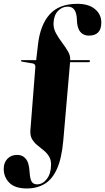

<svg xmlns="http://www.w3.org/2000/svg" viewBox="-78 -766 564 1030"><path d="M261.5 -12Q253 83 228 139.2Q203 195.5 162 220.2Q121 245 65.5 245Q3 245 -27.5 214.8Q-58 184.5 -58 139.5Q-58 106.5 -38.2 85.8Q-18.5 65 14.5 65Q43 65 59.5 85Q69.5 96.5 74.2 113.8Q79 131 80.5 154Q83 194.5 92.2 208.8Q101.5 223 120.5 223Q151 223 173.2 194.2Q195.5 165.5 196 117.5Q196 90 184.2 71.8Q172.5 53.5 155.2 39.8Q138 26 121 12Q104 -2 93.5 -20.5Q83 -39 85 -67L111.5 -404Q113 -422.5 98.5 -425.5L39.5 -435.5Q34.5 -436.5 34.5 -440.5Q34.5 -443.5 41 -443.5H116L125.5 -524Q137 -631 187.8 -688.2Q238.5 -745.5 337 -745.5Q397.5 -745.5 431.5 -717.2Q465.5 -689 465.5 -645Q465.5 -575 399 -575Q365 -575 347.5 -602.5Q341 -614 338 -628.5Q335 -643 334.5 -660Q332.5 -730.5 286 -730.5Q255 -730.5 232.8 -707Q210.5 -683.5 209 -640Q208.5 -612.5 222.8 -586.8Q237 -561 255.5 -536.8Q274 -512.5 287.2 -489.5Q300.5 -466.5 298.5 -443.5H399Q404.5 -443.5 404.5 -438Q404.5 -432.5 398 -432.5H298Z"/></svg>

Font: Fraunces 144pt S000
Style: Bold
Weight: 700
Version: Version 1.000; ttfautohint (v1.8.3)